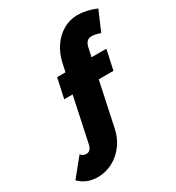

<svg xmlns="http://www.w3.org/2000/svg" viewBox="-289 -870 1106 1209"><g transform="rotate(-30 264.0 -265.5)"><path d="M64 209Q24 209 -10.5 195Q-45 181 -69 155L36 26Q48 46 74 46Q107 46 117 3L186 -322H125L156 -465H217L229 -522Q243 -588 277 -637Q311 -686 358.5 -713Q406 -740 462 -740Q525 -740 597 -710L535 -566Q521 -572 503 -576Q485 -580 471 -580Q431 -580 420 -529L406 -465H514L483 -322H376L308 -2Q295 60 259 108Q223 156 172.5 182.5Q122 209 64 209Z"/></g></svg>

Font: Raleway Black
Style: Italic
Weight: 900
Italic angle: -12°
Designer: Matt McInerney, Pablo Impallari, Rodrigo Fuenzalida
Foundry: Matt McInerney, Pablo Impallari, Rodrigo Fuenzalida
Version: Version 4.101;RELEASE